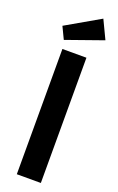

<svg xmlns="http://www.w3.org/2000/svg" viewBox="-184 -1021 654 1066"><g transform="rotate(20 143.0 -488.0)"><path d="M72 0V-740H214V0ZM62 -790 28 -861 228 -976 280 -867Z"/></g></svg>

Font: Readex Pro SemiBold
Style: Regular
Weight: 600
Designer: Bonnie Shaver-Troup, Thomas Jockin
Foundry: Lexend
Version: Version 1.204; ttfautohint (v1.8.4.7-5d5b)